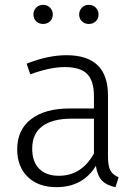

<svg xmlns="http://www.w3.org/2000/svg" viewBox="-20 -762 571 793"><path d="M470 -30 457 11Q421 4 401.5 -16Q382 -36 376 -77Q322 11 213 11Q138 11 94.5 -31.5Q51 -74 51 -145Q51 -226 108.5 -270Q166 -314 268 -314H368V-365Q368 -428 340 -456.5Q312 -485 247 -485Q187 -485 105 -455L90 -499Q178 -534 255 -534Q426 -534 426 -368V-116Q426 -75 436.5 -57Q447 -39 470 -30ZM368 -128V-272H277Q197 -272 155 -241Q113 -210 113 -148Q113 -94 142 -65Q171 -36 223 -36Q317 -36 368 -128ZM198 -702Q198 -685 186.5 -674Q175 -663 158 -663Q141 -663 129.5 -674Q118 -685 118 -702Q118 -719 129.5 -730.5Q141 -742 158 -742Q175 -742 186.5 -730.5Q198 -719 198 -702ZM387 -702Q387 -685 375.5 -674Q364 -663 347 -663Q330 -663 318.5 -674Q307 -685 307 -702Q307 -719 318.5 -730.5Q330 -742 347 -742Q364 -742 375.5 -730.5Q387 -719 387 -702Z"/></svg>

Font: Fira Sans Light
Style: Regular
Weight: 300
Designer: bBox Type GmbH & Carrois Corporate GbR & Edenspiekermann AG
Foundry: bBox Type GmbH & Carrois Corporate GbR & Edenspiekermann AG
Version: Version 4.301